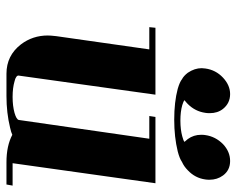

<svg xmlns="http://www.w3.org/2000/svg" viewBox="-89 -643 732 594"><g transform="rotate(90 277.0 -346.0)"><path d="M64 -441.9 65.9 -460.9H272.9L213.9 -38.1Q212.9 -34.2 217.8 -30.5Q222.7 -26.9 231.9 -24.9Q252 -19 279.8 -19Q307.6 -19 329.1 -24.9Q349.6 -30.8 351.1 -38.1L409.2 -441.9H338.9L341.8 -460.9H546.9L484.9 -19H554.2L550.8 0H481.9Q431.2 0 397 -18.1Q390.1 -14.6 375 -11.2Q329.1 0 276.9 0H208Q151.9 0 117.2 -44.9Q89.8 -81.1 89.8 -127.9Q89.8 -136.2 91.8 -153.8L132.8 -441.9ZM190.9 -604Q190.9 -605.5 191.4 -609.4Q191.9 -613.3 191.9 -615.2Q196.3 -647.5 220.2 -669.9Q243.7 -691.9 271 -691.9Q299.3 -691.9 316.9 -669.9Q330.1 -653.3 330.1 -628.9Q330.1 -620.1 329.1 -615.2Q324.7 -584 301.8 -561Q295.9 -555.2 290 -550.8Q293.5 -547.4 305.2 -543.9Q325.2 -538.1 353 -538.1Q380.9 -538.1 401.9 -543.9Q415.5 -547.4 418.9 -550.8Q414.6 -555.2 410.2 -561Q397 -579.1 397 -602.1Q397 -611.3 397.9 -615.2Q402.3 -646.5 425.8 -669.9Q449.2 -691.9 478 -691.9Q506.8 -691.9 522.9 -669.9Q536.1 -651.9 536.1 -627.9Q536.1 -620.1 535.2 -615.2Q530.8 -583.5 506.8 -561Q495.1 -549.3 481 -543Q470.7 -535.6 448.2 -529.8Q404.3 -519 350.1 -519Q295.4 -519 254.9 -529.8Q233.4 -536.1 225.1 -543Q214.8 -548.3 205.1 -561Q190.9 -582 190.9 -604Z"/></g></svg>

Font: Hjet
Style: Italic
Weight: 400
Designer: T. Christopher White
Version: Version 1.2